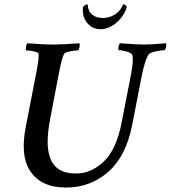

<svg xmlns="http://www.w3.org/2000/svg" viewBox="-20 -842 772 868"><path d="M445.3 -760.7Q473.6 -760.7 498.5 -775.9Q523.4 -791 535.2 -819.3Q535.2 -822.3 539.1 -822.3Q543 -822.3 548.3 -817.9Q553.7 -813.5 552.7 -810.5L551.8 -806.6Q550.8 -803.7 550.8 -802.7Q537.1 -764.6 503.9 -737.3Q470.7 -710 434.6 -710Q398.4 -710 375.5 -736.8Q352.5 -763.7 354.5 -803.7Q354.5 -804.7 354.5 -807.6L355.5 -810.5Q356.4 -813.5 363.3 -817.9Q370.1 -822.3 374 -822.3Q377 -822.3 377 -819.3Q377.9 -791 396.5 -775.9Q415 -760.7 445.3 -760.7ZM220.7 -640.6Q264.6 -640.6 338.9 -646.5Q341.8 -641.6 339.8 -630.4Q337.9 -619.1 333 -614.3Q319.3 -614.3 296.4 -609.9Q273.4 -605.5 269.5 -597.7Q259.8 -580.1 247.1 -515.6L207 -305.7Q185.5 -193.4 204.1 -136.7Q226.6 -57.6 323.2 -57.6Q392.6 -57.6 449.2 -111.8Q505.9 -166 529.3 -285.2L571.3 -500Q585 -568.4 578.1 -593.8Q575.2 -602.5 552.7 -608.9Q530.3 -615.2 515.6 -615.2Q513.7 -620.1 516.1 -630.9Q518.6 -641.6 521.5 -646.5Q599.6 -640.6 627 -640.6Q650.4 -640.6 685.1 -643.1Q719.7 -645.5 730.5 -646.5Q735.4 -631.8 724.6 -615.2Q709 -615.2 682.6 -609.4Q656.2 -603.5 650.4 -593.8Q634.8 -567.4 621.1 -501L577.1 -274.4Q548.8 -133.8 468.3 -64Q387.7 5.9 278.3 5.9Q163.1 5.9 114.3 -72.3Q71.3 -140.6 96.7 -269.5L144.5 -515.6Q157.2 -580.1 154.3 -597.7Q153.3 -605.5 132.3 -609.9Q111.3 -614.3 97.7 -614.3Q95.7 -618.2 97.7 -630.4Q99.6 -642.6 103.5 -646.5Q173.8 -640.6 220.7 -640.6Z"/></svg>

Font: Crimson
Style: SemiboldItalic
Weight: 600
Italic angle: -11°
Version: Version 0.8 ; ttfautohint (v1.00) -l 8 -r 50 -G 200 -x 14 -D